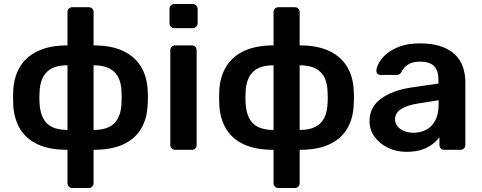

<svg xmlns="http://www.w3.org/2000/svg" viewBox="-20 -746 2399 956"><path d="M340 190Q329 190 322.5 183Q316 176 316 166V0Q226 0 167.5 -27.5Q109 -55 79.5 -105Q50 -155 46 -222Q44 -260 46 -298Q50 -365 80.5 -415Q111 -465 170 -492.5Q229 -520 316 -520V-686Q316 -696 322.5 -703Q329 -710 340 -710H422Q433 -710 439.5 -703Q446 -696 446 -686V-520Q534 -520 592.5 -492.5Q651 -465 681.5 -415Q712 -365 715 -298Q718 -260 715 -222Q712 -155 682.5 -105Q653 -55 594.5 -27.5Q536 0 446 0V166Q446 176 439.5 183Q433 190 422 190ZM316 -99V-421Q247 -421 213.5 -388Q180 -355 177 -289Q176 -275 176 -259.5Q176 -244 177 -231Q181 -164 214 -131.5Q247 -99 316 -99ZM446 -99Q516 -99 549 -132Q582 -165 585 -231Q586 -244 586 -259.5Q586 -275 585 -289Q583 -356 548.5 -388.5Q514 -421 446 -421Z M852 0Q842 0 835 -7Q828 -14 828 -24V-496Q828 -506 835 -513Q842 -520 852 -520H935Q946 -520 952.5 -513Q959 -506 959 -496V-24Q959 -14 952.5 -7Q946 0 935 0ZM848 -606Q838 -606 831 -613Q824 -620 824 -630V-702Q824 -712 831 -719Q838 -726 848 -726H939Q950 -726 957 -719Q964 -712 964 -702V-630Q964 -620 957 -613Q950 -606 939 -606Z M1366 190Q1355 190 1348.5 183Q1342 176 1342 166V0Q1252 0 1193.5 -27.5Q1135 -55 1105.5 -105Q1076 -155 1072 -222Q1070 -260 1072 -298Q1076 -365 1106.5 -415Q1137 -465 1196 -492.5Q1255 -520 1342 -520V-686Q1342 -696 1348.5 -703Q1355 -710 1366 -710H1448Q1459 -710 1465.5 -703Q1472 -696 1472 -686V-520Q1560 -520 1618.5 -492.5Q1677 -465 1707.5 -415Q1738 -365 1741 -298Q1744 -260 1741 -222Q1738 -155 1708.5 -105Q1679 -55 1620.5 -27.5Q1562 0 1472 0V166Q1472 176 1465.5 183Q1459 190 1448 190ZM1342 -99V-421Q1273 -421 1239.5 -388Q1206 -355 1203 -289Q1202 -275 1202 -259.5Q1202 -244 1203 -231Q1207 -164 1240 -131.5Q1273 -99 1342 -99ZM1472 -99Q1542 -99 1575 -132Q1608 -165 1611 -231Q1612 -244 1612 -259.5Q1612 -275 1611 -289Q1609 -356 1574.5 -388.5Q1540 -421 1472 -421Z M2005 10Q1953 10 1911 -10.5Q1869 -31 1844.5 -65.5Q1820 -100 1820 -143Q1820 -213 1877 -254.5Q1934 -296 2026 -310L2163 -330V-351Q2163 -393 2142 -416Q2121 -439 2070 -439Q2034 -439 2011.5 -424.5Q1989 -410 1978 -386Q1970 -373 1955 -373H1876Q1865 -373 1859.5 -379Q1854 -385 1854 -395Q1855 -411 1867.5 -434Q1880 -457 1905.5 -478.5Q1931 -500 1972 -515Q2013 -530 2071 -530Q2134 -530 2177.5 -514.5Q2221 -499 2247 -473Q2273 -447 2285 -412Q2297 -377 2297 -338V-24Q2297 -14 2290 -7Q2283 0 2273 0H2192Q2181 0 2174.5 -7Q2168 -14 2168 -24V-63Q2155 -45 2133 -28Q2111 -11 2079.5 -0.5Q2048 10 2005 10ZM2039 -85Q2074 -85 2102.5 -100Q2131 -115 2147.5 -146.5Q2164 -178 2164 -226V-247L2064 -231Q2005 -222 1976 -202Q1947 -182 1947 -153Q1947 -131 1960.5 -115.5Q1974 -100 1995 -92.5Q2016 -85 2039 -85Z"/></svg>

Font: Rubik Light Medium
Style: Regular
Weight: 500
Version: Version 2.104